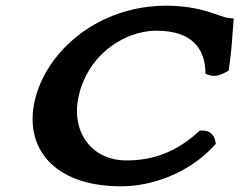

<svg xmlns="http://www.w3.org/2000/svg" viewBox="-20 -645 842 675"><path d="M727.7 -127.4 738.8 -139.1 736 -152.2C732.2 -170 717.6 -186 693.9 -186H682.5L673 -177.4C595.6 -108.4 513.4 -81 425.9 -81C294.5 -81 229.3 -189.4 256.7 -308.1C288.4 -445.5 401.1 -523.7 502.9 -535.4C512 -536.5 521.1 -537 530.1 -537C656 -537 698.2 -472.9 701.9 -398.2L702.5 -385.9L713.5 -381.5C723 -377.8 733.5 -377.5 743.3 -379.3C752.5 -381.1 761 -384.6 768.6 -388.6L783.7 -396.6L786 -412C793.6 -462.5 796.2 -509.1 800.2 -560.8L801.6 -579.8L783 -581.9C749.4 -585.6 692.8 -625 561.7 -625C541.6 -625 521.5 -623.7 501.7 -621.2C298.1 -597 139.8 -454 102.2 -291.1C64.7 -128.7 165 10 406 10C512.9 10 640 -35 727.7 -127.4Z"/></svg>

Font: Linux Libertine Mono O 
Style: Mono Bold Oblique
Weight: 400
Italic angle: -13°
Designer: Philipp H. Poll
Foundry: Philipp H. Poll
Version: Version 5.1.7